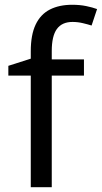

<svg xmlns="http://www.w3.org/2000/svg" viewBox="-20 -785 427 805"><path d="M332 -468H197V0H109V-468H15V-509L109 -539V-570Q109 -639 129.5 -682Q150 -725 189 -745Q228 -765 283 -765Q315 -765 341.5 -759.5Q368 -754 387 -747L364 -678Q348 -683 327 -688Q306 -693 284 -693Q240 -693 218.5 -663.5Q197 -634 197 -571V-536H332Z"/></svg>

Font: hexuoriya05
Style: Book
Weight: 400
Designer: Jelle Bosma - Monotype Design Team
Foundry: Monotype Imaging Inc.
Version: Version 2.003